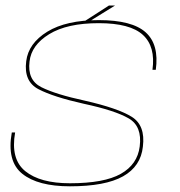

<svg xmlns="http://www.w3.org/2000/svg" viewBox="-20 -667 649 692"><path d="M232 4.5Q116.5 4.5 60.2 -40.8Q4 -86 22.5 -189.5H34.5Q17.5 -93.5 71.2 -50Q125 -6.5 232 -6.5Q355.5 -6.5 415.5 -40.5Q475.5 -74.5 483.5 -139Q493 -212 443.5 -240.5Q394 -269 282 -293Q172.5 -317.5 118.8 -345.5Q65 -373.5 74.5 -446.5Q82.5 -511 150.5 -552.8Q218.5 -594.5 336 -594.5Q456 -594.5 505 -550.5Q554 -506.5 541.5 -415.5H529.5Q541 -499 495 -541.2Q449 -583.5 336 -583.5Q222 -583.5 157.5 -544Q93 -504.5 86.5 -445.5Q78 -378.5 129 -352.8Q180 -327 286.5 -304Q405 -277 454.8 -246Q504.5 -215 495 -138.5Q487.5 -67.5 423.5 -31.5Q359.5 4.5 232 4.5ZM287 -592 372.5 -647H394.5L305.5 -592Z"/></svg>

Font: Anybody ExtraExpanded Thin
Style: Italic
Weight: 100
Width: 8
Italic angle: -10°
Designer: Tyler Finck
Foundry: Etcetera Type Company
Version: Version 1.010; ttfautohint (v1.8.3) -l 8 -r 50 -G 200 -x 14 